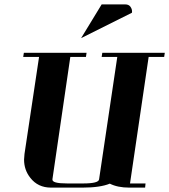

<svg xmlns="http://www.w3.org/2000/svg" viewBox="-20 -856 772 876"><path d="M85.9 -596.2 88.9 -615.2H375L372.1 -596.2H300.8L219.2 -38.1Q217.8 -28.3 234.4 -23.7Q251 -19 287.1 -19H358.9Q430.7 -19 432.1 -38.1L515.1 -596.2H443.8L446.8 -615.2H731.9L729 -596.2H658.2L573.2 -19H644L642.1 0H569.8Q516.6 0 481 -18.1Q437 0 356 0H212.9Q152.8 0 118.2 -44.9Q89.8 -80.6 89.8 -127.9Q89.8 -136.2 91.8 -153.8L158.2 -596.2ZM350.1 -682.1 443.8 -835.9H551.8Q567.4 -835.9 575.2 -825.2Q584.5 -812 582 -797.9Z"/></svg>

Font: Hjet
Style: Italic
Weight: 400
Designer: T. Christopher White
Version: Version 1.2